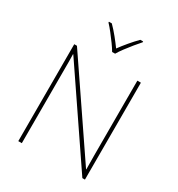

<svg xmlns="http://www.w3.org/2000/svg" viewBox="-218 -1087 1134 1225"><g transform="rotate(30 349.0 -474.5)"><path d="M103 0V-714H123L567 -61H569Q569 -86 568.5 -112Q568 -138 568 -163Q568 -188 568 -211V-714H594V0H575L130 -655H128Q129 -626 129 -601Q129 -576 129 -552.5Q129 -529 129 -502V0ZM337 -792Q325 -813 305 -840.5Q285 -868 263.5 -895.5Q242 -923 223 -943V-949H244Q272 -921 299.5 -887Q327 -853 348 -824Q369 -853 397.5 -887Q426 -921 454 -949H475V-943Q457 -923 434.5 -895.5Q412 -868 391.5 -840.5Q371 -813 359 -792Z"/></g></svg>

Font: Noto Sans Symbols Thin
Style: Regular
Weight: 250
Version: Version 2.002